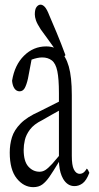

<svg xmlns="http://www.w3.org/2000/svg" viewBox="-20 -793 417 808"><path d="M245.6 -40.5Q232.4 -63.5 229 -98.1Q228.5 -109.9 228 -111.8Q203.1 -70.8 188.2 -49.3Q173.3 -27.8 158 -16.6Q142.6 -5.4 120.1 -5.4Q80.1 -5.4 50.5 -42Q21 -78.6 21 -150.9Q21 -185.1 30.3 -215.3Q39.6 -245.6 66.7 -273.2Q93.8 -300.8 145.5 -323.7Q170.4 -336.9 228 -365.2Q228 -388.2 228 -401.4Q228 -460.9 221.2 -493.7Q214.4 -526.4 198 -538.8Q181.6 -551.3 157.7 -551.3Q138.2 -551.3 112.8 -542Q105.5 -506.8 97.7 -462.4Q91.8 -436 83.5 -421.4Q75.7 -408.7 62.5 -408.7Q49.3 -408.7 41 -420.4Q32.7 -432.1 30.8 -453.1Q41.5 -519.5 81.1 -558.6Q120.6 -597.7 174.3 -597.7Q210 -597.7 232.4 -577.6Q256.8 -557.6 269.5 -513.2Q282.2 -468.8 282.2 -393.1Q282.2 -270 282.2 -137.2Q282.2 -97.7 290.5 -80.6Q299.8 -61.5 315.4 -61.5Q327.1 -61.5 335.9 -70.8Q340.8 -76.2 345.2 -83.5Q350.6 -79.6 356 -65.9Q343.8 -33.7 327.9 -21.7Q312 -9.8 293.5 -9.8Q263.7 -9.8 245.6 -40.5ZM199.7 -103.5Q210.9 -115.7 228 -136.7Q228 -136.7 228 -327.1Q212.4 -318.8 196.5 -309.6Q180.7 -300.3 157.2 -287.1Q122.6 -270 106.2 -248Q89.8 -226.1 84.7 -204.1Q79.6 -182.1 79.6 -162.6Q79.6 -113.8 99.4 -92Q119.1 -70.3 146.5 -70.3Q159.2 -70.3 170.7 -77.4Q182.1 -84.5 199.7 -103.5ZM188 -727.1Q200.7 -697.8 218.8 -654.5Q236.8 -611.3 255.4 -561Q255.4 -561 241.2 -544.4Q228 -563.5 213.1 -584Q198.2 -604.5 182.9 -626.2Q167.5 -647.9 151.4 -669.4Q136.2 -692.9 131.3 -707.3Q126.5 -721.7 126.5 -732.4Q126.5 -754.4 134 -763.9Q141.6 -773.4 150.6 -773.4Q159.7 -773.4 168.7 -763.7Q177.7 -753.9 188 -727.1Z"/></svg>

Font: Scarab Serif
Style: Light
Weight: 300
Designer: John Roberts
Foundry: Scarab
Version: 1.0